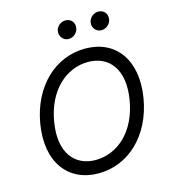

<svg xmlns="http://www.w3.org/2000/svg" viewBox="-133 -1039 1028 1156"><g transform="rotate(-15 380.5 -461.0)"><path d="M715.9 -358C754.3 -590.9 640.6 -737.2 453.1 -737.2C268.5 -737.2 113.6 -596.6 75.3 -369.3C36.9 -136.4 150.6 9.9 339.5 9.9C522.7 9.9 677.6 -130.7 715.9 -358ZM159.1 -358C190.3 -549.7 313.9 -654.8 448.9 -654.8C578.1 -654.8 663.4 -555.4 632.1 -369.3C600.9 -177.6 477.3 -72.4 342.3 -72.4C213.1 -72.4 127.8 -171.9 159.1 -358ZM321.7 -880.7C317.1 -848 341.6 -818.2 372.9 -818.2C404.1 -818.2 429.7 -842.3 433.9 -869.3C439.6 -904.8 416.9 -931.8 381.4 -931.8C354.4 -931.8 326 -910.5 321.7 -880.7ZM526.3 -880.7C520.6 -846.6 546.2 -818.2 577.4 -818.2C608.7 -818.2 634.2 -842.3 638.5 -869.3C644.2 -904.8 621.4 -931.8 585.9 -931.8C558.9 -931.8 531.2 -910.5 526.3 -880.7Z"/></g></svg>

Font: Margiela Sans
Style: Italic
Weight: 400
Italic angle: -9.39999°
Designer: Stefan Endress, Andreas Faust
Version: Version 1.100;FEAKit 1.0